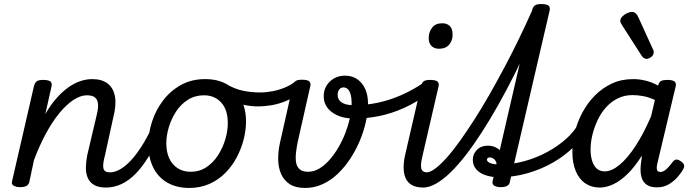

<svg xmlns="http://www.w3.org/2000/svg" viewBox="-20 -910 3427 949"><path d="M503 17Q467 17 445 4Q423 -9 413.5 -31.5Q404 -54 404.5 -82.5Q405 -111 411 -142L459 -346Q466 -374 464.5 -395Q463 -416 450.5 -427.5Q438 -439 409 -439Q378 -439 343 -416Q308 -393 273.5 -351Q239 -309 207 -250Q175 -191 148 -119L125 -11Q122 2 111.5 8.5Q101 15 78 15Q61 15 48 8Q35 1 40 -16L148 -485Q153 -503 163 -509Q173 -515 192 -515Q221 -515 230 -506.5Q239 -498 234 -480L204 -346Q229 -390 257.5 -422.5Q286 -455 315.5 -476.5Q345 -498 375.5 -508.5Q406 -519 436 -519Q483 -519 511.5 -497.5Q540 -476 548 -434Q556 -392 540 -330L499 -143Q486 -95 491.5 -76.5Q497 -58 523 -58Q537 -58 543.5 -46.5Q550 -35 548.5 -20.5Q547 -6 535.5 5.5Q524 17 503 17Z M503 17Q489 17 482.5 5.5Q476 -6 477.5 -20.5Q479 -35 490 -46.5Q501 -58 522 -58Q547 -58 573.5 -73Q600 -88 626.5 -116.5Q653 -145 679 -185.5Q705 -226 730 -278Q737 -292 750 -291.5Q763 -291 773 -282Q783 -273 777 -259Q748 -191 716.5 -139Q685 -87 651.5 -52.5Q618 -18 581 -0.5Q544 17 503 17Z M915 19Q852 19 806 -8Q760 -35 736.5 -84Q713 -133 713 -197Q713 -251 731 -307.5Q749 -364 785 -412Q821 -460 873.5 -489.5Q926 -519 994 -519Q1058 -519 1103 -492.5Q1148 -466 1172 -418.5Q1196 -371 1196 -310Q1196 -267 1184.5 -221.5Q1173 -176 1150.5 -133Q1128 -90 1094 -55.5Q1060 -21 1015 -1Q970 19 915 19ZM922 -61Q966 -61 1000 -83.5Q1034 -106 1057.5 -142.5Q1081 -179 1093.5 -221Q1106 -263 1106 -302Q1106 -346 1091.5 -376Q1077 -406 1050.5 -422.5Q1024 -439 989 -439Q944 -439 909 -417Q874 -395 850.5 -359Q827 -323 814.5 -281.5Q802 -240 802 -202Q802 -158 817 -126.5Q832 -95 859 -78Q886 -61 922 -61Z M1256 -384Q1215 -384 1171 -395Q1127 -406 1074 -438Q1063 -444 1062 -455.5Q1061 -467 1066 -478Q1071 -489 1080 -494.5Q1089 -500 1099 -494Q1138 -471 1179 -462Q1220 -453 1265 -453Q1295 -453 1326.5 -459Q1358 -465 1387.5 -477Q1417 -489 1437 -506Q1447 -514 1456.5 -510Q1466 -506 1472.5 -495.5Q1479 -485 1478 -473.5Q1477 -462 1468 -454Q1433 -427 1395.5 -411.5Q1358 -396 1322.5 -390Q1287 -384 1256 -384Z M1488 19Q1441 19 1412.5 0.5Q1384 -18 1370 -49Q1356 -80 1355 -120.5Q1354 -161 1364 -205L1427 -485Q1431 -500 1439.5 -508Q1448 -516 1472 -516Q1502 -516 1510 -506.5Q1518 -497 1513 -481L1452 -211Q1446 -182 1443 -155Q1440 -128 1443.5 -107Q1447 -86 1461 -73.5Q1475 -61 1503 -61Q1531 -61 1557.5 -76.5Q1584 -92 1608 -119Q1632 -146 1652 -180Q1672 -214 1686.5 -251.5Q1701 -289 1709.5 -326Q1718 -363 1718 -396Q1718 -427 1712.5 -445Q1707 -463 1698 -470.5Q1689 -478 1677 -478Q1660 -478 1653.5 -492.5Q1647 -507 1655 -521.5Q1663 -536 1685 -536Q1721 -536 1746 -518.5Q1771 -501 1785 -470.5Q1799 -440 1799 -398Q1799 -356 1788.5 -308.5Q1778 -261 1758.5 -214.5Q1739 -168 1711.5 -126Q1684 -84 1649.5 -51Q1615 -18 1574 0.5Q1533 19 1488 19Z M1731 -324Q1664 -324 1622 -354.5Q1580 -385 1580 -434Q1580 -478 1610.5 -507Q1641 -536 1685 -536Q1699 -536 1702.5 -521.5Q1706 -507 1700 -492.5Q1694 -478 1678 -478Q1665 -478 1657 -468Q1649 -458 1649 -441Q1649 -425 1658 -413.5Q1667 -402 1685 -396Q1703 -390 1730 -390Q1788 -390 1846 -402Q1904 -414 1962.5 -439.5Q2021 -465 2078 -504Q2086 -510 2092.5 -504Q2099 -498 2102.5 -487Q2106 -476 2104.5 -464Q2103 -452 2095 -446Q2038 -404 1977 -376.5Q1916 -349 1854.5 -336.5Q1793 -324 1731 -324Z M2074 17Q2037 17 2015.5 4.5Q1994 -8 1984.5 -30.5Q1975 -53 1975 -81.5Q1975 -110 1982 -142L2061 -485Q2066 -503 2075.5 -509Q2085 -515 2105 -515Q2134 -515 2143 -506.5Q2152 -498 2147 -480L2069 -143Q2057 -94 2062.5 -76Q2068 -58 2093 -58Q2107 -58 2114 -46.5Q2121 -35 2119 -20.5Q2117 -6 2106 5.5Q2095 17 2074 17ZM2149 -669Q2127 -669 2113 -682.5Q2099 -696 2099 -723Q2099 -751 2115.5 -773Q2132 -795 2166 -795Q2189 -795 2203 -781.5Q2217 -768 2217 -740Q2218 -712 2201 -690.5Q2184 -669 2149 -669Z M2071 17Q2053 17 2046.5 5.5Q2040 -6 2043 -20.5Q2046 -35 2057.5 -46.5Q2069 -58 2088 -58Q2106 -58 2131.5 -77Q2157 -96 2187.5 -130Q2218 -164 2252 -211.5Q2286 -259 2323 -316.5Q2360 -374 2397.5 -439.5Q2435 -505 2472 -574.5Q2509 -644 2544 -716Q2579 -788 2611 -860Q2615 -871 2625.5 -875.5Q2636 -880 2647 -879.5Q2658 -879 2665 -873.5Q2672 -868 2668 -860Q2634 -778 2597 -697Q2560 -616 2521 -538.5Q2482 -461 2442 -390Q2402 -319 2362 -257Q2322 -195 2283.5 -145Q2245 -95 2207.5 -58.5Q2170 -22 2135.5 -2.5Q2101 17 2071 17Z M2454 15Q2436 15 2423.5 8Q2411 1 2415 -16L2610 -860Q2615 -878 2625 -884Q2635 -890 2654 -890Q2683 -890 2692 -881.5Q2701 -873 2696 -855L2500 -11Q2498 2 2487 8.5Q2476 15 2454 15Z M2445 -34Q2411 -34 2381.5 -43.5Q2352 -53 2334.5 -72.5Q2317 -92 2317 -121Q2317 -149 2337.5 -169.5Q2358 -190 2391 -190Q2417 -190 2437.5 -177.5Q2458 -165 2468 -145.5Q2478 -126 2473 -103L2432 -88Q2436 -102 2431.5 -111.5Q2427 -121 2418.5 -126.5Q2410 -132 2401 -132Q2387 -132 2387 -120Q2387 -111 2403 -104Q2419 -97 2451 -97Q2512 -97 2572 -113.5Q2632 -130 2684.5 -158.5Q2737 -187 2777 -222.5Q2817 -258 2839 -298Q2847 -313 2861.5 -313.5Q2876 -314 2885.5 -305Q2895 -296 2886 -280Q2862 -230 2817.5 -185.5Q2773 -141 2714 -107Q2655 -73 2586.5 -53.5Q2518 -34 2445 -34Z M2944 17Q2903 17 2872.5 -4Q2842 -25 2825.5 -65Q2809 -105 2809 -160Q2809 -208 2821.5 -258Q2834 -308 2859 -354.5Q2884 -401 2920.5 -438Q2957 -475 3004 -497Q3051 -519 3110 -519Q3141 -519 3172.5 -511Q3204 -503 3233 -487L3234 -491Q3238 -505 3248 -510Q3258 -515 3277 -515Q3306 -515 3315 -506.5Q3324 -498 3319 -480L3230 -106Q3226 -90 3226 -80Q3226 -70 3230.5 -65Q3235 -60 3244 -60Q3254 -60 3263.5 -66Q3273 -72 3283.5 -83.5Q3294 -95 3305 -110Q3312 -119 3320.5 -121Q3329 -123 3342 -115Q3357 -106 3360.5 -96Q3364 -86 3358 -76Q3349 -58 3330.5 -36.5Q3312 -15 3286.5 0.5Q3261 16 3228 16Q3196 16 3178 4Q3160 -8 3153 -27.5Q3146 -47 3146 -70.5Q3146 -94 3150 -117Q3151 -122 3151.5 -128Q3152 -134 3152 -140Q3118 -86 3082.5 -51Q3047 -16 3012 0.5Q2977 17 2944 17ZM2899 -171Q2899 -139 2907 -114Q2915 -89 2930.5 -76Q2946 -63 2969 -63Q3003 -63 3042 -95Q3081 -127 3121 -188Q3161 -249 3198 -335L3217 -416Q3186 -430 3158.5 -435Q3131 -440 3107 -440Q3066 -440 3033 -423.5Q3000 -407 2975 -379Q2950 -351 2933.5 -315.5Q2917 -280 2908 -243Q2899 -206 2899 -171Z M3175 -619Q3169 -619 3162 -623.5Q3155 -628 3148 -640L3055 -785Q3051 -792 3048.5 -796.5Q3046 -801 3046 -808Q3046 -818 3055.5 -828Q3065 -838 3078.5 -844.5Q3092 -851 3104 -851Q3124 -851 3136 -823L3207 -667Q3210 -662 3210.5 -658Q3211 -654 3211 -651Q3211 -637 3198.5 -628Q3186 -619 3175 -619Z"/></svg>

Font: Playwrite AT
Style: Italic
Weight: 400
Italic angle: -13.0072°
Designer: Veronika Burian, José Scaglione
Foundry: TypeTogether
Version: Version 1.002